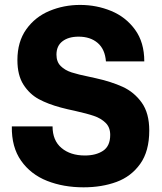

<svg xmlns="http://www.w3.org/2000/svg" viewBox="-20 -762 669 792"><path d="M28.8 -240.7H196.8Q196.8 -182.6 233.6 -151.6Q270.5 -120.6 330.1 -120.6Q376 -120.6 405.3 -140.1Q434.6 -159.7 434.6 -205.6Q434.6 -236.8 415.5 -255.4Q396.5 -273.9 367.9 -283.7Q339.4 -293.5 287.1 -305.2Q260.7 -310.5 231 -318.4Q178.2 -332.5 140.1 -353Q102.1 -373.5 76.9 -412.6Q51.8 -451.7 51.8 -514.2Q51.8 -589.8 88.4 -641.1Q125 -692.4 184.1 -717Q243.2 -741.7 310.5 -741.7Q378.4 -741.7 438.7 -716.8Q499 -691.9 537.1 -639.6Q575.2 -587.4 575.2 -508.8H417Q413.1 -559.1 382.8 -585Q352.5 -610.8 304.2 -610.8Q262.7 -610.8 237.8 -591.8Q212.9 -572.8 212.9 -536.6Q212.9 -506.8 230.5 -489.5Q248 -472.2 275.1 -463.4Q302.2 -454.6 350.6 -444.8L373 -439.9Q439 -425.3 486.1 -403.8Q533.2 -382.3 564.5 -338.9Q595.7 -295.4 595.7 -223.6Q595.7 -138.2 558.3 -85.9Q521 -33.7 460.4 -11.5Q399.9 10.7 324.7 10.7Q241.7 10.7 174.3 -15.9Q106.9 -42.5 67.1 -98.9Q27.3 -155.3 28.8 -240.7Z"/></svg>

Font: Glacial Indifference
Style: Bold
Weight: 700
Designer: Alfredo Marco Pradil
Foundry: Alfredo Marco Pradil
Version: Version 1.312